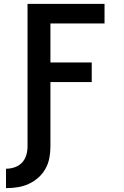

<svg xmlns="http://www.w3.org/2000/svg" viewBox="-20 -755 640 990"><path d="M11 215V115Q34 115 56 107.5Q78 100 93.5 83.5Q109 67 115.5 45Q122 23 122 0V-735H519V-634H240V-433H453V-332H240V0Q240 30 234.5 59.5Q229 89 214.5 115Q200 141 177.5 161Q155 181 127.5 193.5Q100 206 70.5 210.5Q41 215 11 215Z"/></svg>

Font: Zed Sans Extended
Style: Bold
Weight: 700
Width: 7
Designer: Belleve Invis
Foundry: Belleve Invis
Version: Version 1.0.0; ttfautohint (v1.8.4)